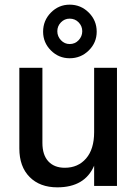

<svg xmlns="http://www.w3.org/2000/svg" viewBox="-20 -798 591 824"><path d="M482 0H384V-87Q344 6 226 6Q151 6 107 -38.5Q63 -83 63 -161V-507H162V-185Q162 -133 187.5 -105.5Q213 -78 258 -78Q315 -78 349.5 -118Q384 -158 384 -231V-507H482ZM395 -662Q395 -615 361 -581.5Q327 -548 279 -548Q232 -548 198.5 -581.5Q165 -615 165 -662Q165 -710 198.5 -744Q232 -778 279 -778Q327 -778 361 -744Q395 -710 395 -662ZM279 -609Q302 -609 317.5 -625.5Q333 -642 333 -664Q333 -686 317.5 -702Q302 -718 279 -718Q257 -718 241.5 -702Q226 -686 226 -664Q226 -642 241.5 -625.5Q257 -609 279 -609Z"/></svg>

Font: Hind Siliguri Medium
Style: Regular
Weight: 500
Designer: Jyotish Sonowal
Foundry: Indian Type Foundry
Version: Version 1.001;PS 1.0;hotconv 1.0.86;makeotf.lib2.5.63406; tt